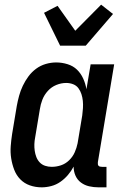

<svg xmlns="http://www.w3.org/2000/svg" viewBox="-20 -796 540 824"><path d="M159 8Q132 8 108 -0.5Q84 -9 67 -26.5Q50 -44 41 -67.5Q32 -91 28 -116.5Q24 -142 26 -168.5Q28 -195 32 -221L52 -341Q56 -363 62 -385Q68 -407 78 -428Q88 -449 102 -468Q116 -487 135 -501Q154 -515 176.5 -521.5Q199 -528 221 -528Q246 -528 270 -520.5Q294 -513 310.5 -497Q327 -481 337 -459Q347 -437 351 -413L369 -520H470L400 -100Q400 -96 400 -92Q400 -88 402.5 -85Q405 -82 409 -81Q413 -80 418 -80H437V8H403Q382 8 362.5 3.5Q343 -1 327.5 -12.5Q312 -24 304 -42Q296 -60 296 -81Q286 -62 271.5 -45Q257 -28 239 -15.5Q221 -3 200 2.5Q179 8 159 8ZM202 -80Q222 -80 241.5 -86.5Q261 -93 276.5 -108Q292 -123 300.5 -142Q309 -161 313 -181L333 -301Q335 -316 336 -332Q337 -348 335.5 -363Q334 -378 329.5 -392Q325 -406 316.5 -417.5Q308 -429 294 -434.5Q280 -440 264 -440Q243 -440 222 -431.5Q201 -423 185.5 -406Q170 -389 162 -368.5Q154 -348 151 -327L131 -207Q128 -192 127.5 -177.5Q127 -163 129 -149Q131 -135 136 -122Q141 -109 150.5 -99Q160 -89 173.5 -84.5Q187 -80 202 -80ZM238 -600 169 -741 227 -771 303 -664 414 -776 465 -736 348 -600Z"/></svg>

Font: Iosevka Semibold
Style: Italic
Weight: 600
Italic angle: -9°
Monospace: yes
Designer: Belleve Invis
Foundry: Belleve Invis
Version: Version 32.5.0; ttfautohint (v1.8.4)